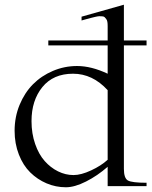

<svg xmlns="http://www.w3.org/2000/svg" viewBox="-20 -790 645 815"><path d="M602.1 -618.2V-597.2H505.9V-73.2Q505.9 -33.7 522.9 -23.9Q540 -14.2 602.1 -14.2V0H437V-82Q393.6 -43.9 345.2 -19.5Q296.9 4.9 259.8 4.9Q216.8 4.9 177.7 -11.7Q138.7 -28.3 108.4 -58.1Q78.1 -87.9 60.1 -134Q42 -180.2 42 -234.9Q42 -293.5 63.2 -345Q84.5 -396.5 120.1 -432.4Q155.8 -468.3 204.6 -489Q253.4 -509.8 307.1 -509.8Q367.7 -509.8 437 -477.1V-597.2H185.1V-618.2H437V-679.2Q437 -689.5 435.8 -697Q434.6 -704.6 430.9 -709.2Q427.2 -713.9 424.3 -717Q421.4 -720.2 413.8 -720.7Q406.2 -721.2 401.6 -721.2Q397 -721.2 386 -718.8Q375 -716.3 368.7 -714.6Q362.3 -712.9 347.7 -709Q334 -705.1 326.2 -703.1V-719.2L505.9 -770V-618.2ZM113.8 -275.9Q113.8 -223.1 129.2 -179Q144.5 -134.8 169.7 -106.4Q194.8 -78.1 226.6 -62.5Q258.3 -46.9 292 -46.9Q324.2 -46.9 366.7 -66.7Q409.2 -86.4 437 -111.8V-407.2Q373 -477.1 290 -477.1Q206.1 -477.1 159.9 -420.4Q113.8 -363.8 113.8 -275.9Z"/></svg>

Font: Ortica Linear Light
Style: Regular
Weight: 300
Designer: Benedetta Bovani
Foundry: Collletttivo
Version: Version 2.000;Glyphs 3.1.2 (3151)